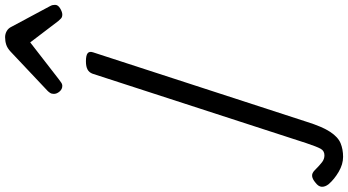

<svg xmlns="http://www.w3.org/2000/svg" viewBox="-622 -546 1399 772"><g transform="rotate(-90 78.0 -160.5)"><path d="M-167 519Q-197 519 -227 501.5Q-257 484 -277 461Q-288 447 -287.5 433.5Q-287 420 -271 408Q-257 396 -245 394.5Q-233 393 -221 405Q-201 425 -188.5 434.5Q-176 444 -161 444Q-143 444 -134.5 428.5Q-126 413 -112 371L167 -488Q172 -502 184 -508.5Q196 -515 217 -515Q241 -515 249.5 -508Q258 -501 253 -486L-26 372Q-46 436 -67 467.5Q-88 499 -112.5 509Q-137 519 -167 519ZM118 -610Q105 -610 95.5 -621Q86 -632 86 -644Q86 -653 90 -659Q94 -665 98 -669L256 -818Q270 -831 284 -835.5Q298 -840 314 -840Q327 -840 338.5 -833.5Q350 -827 356 -814L438 -661Q442 -654 443 -649Q444 -644 444 -639Q444 -627 429.5 -618.5Q415 -610 405 -610Q395 -610 389.5 -615Q384 -620 379 -626L293 -739L146 -625Q140 -621 133 -615.5Q126 -610 118 -610Z"/></g></svg>

Font: Playwrite BE VLG
Style: Regular
Weight: 400
Designer: Veronika Burian, José Scaglione
Foundry: TypeTogether
Version: Version 1.002